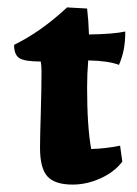

<svg xmlns="http://www.w3.org/2000/svg" viewBox="-20 -489 370 518"><path d="M88 -90Q88 -120 90 -182Q92 -252 92 -297Q92 -311 90 -323Q47 -323 32.5 -332Q18 -341 18 -368Q90 -403 161 -469L215 -466Q219 -432 220 -396Q287 -397 318 -404Q318 -377 314 -356Q310 -335 301 -314Q272 -325 218 -326Q215 -290 215 -252Q215 -148 226 -87Q265 -88 304 -96L310 -53Q289 -25 251.5 -8Q214 9 176 9Q128 9 108 -13Q88 -35 88 -90Z"/></svg>

Font: Mirza
Style: Bold
Weight: 700
Designer: Arabic design by Kourosh Beigpour, Latin design by Eduardo Tunni, engineering by Lasse Fister
Version: Version 1.0010g